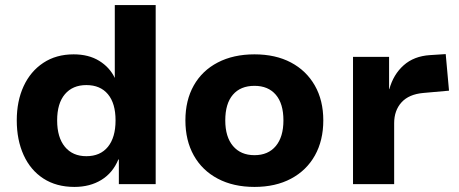

<svg xmlns="http://www.w3.org/2000/svg" viewBox="-20 -725 1806 756"><path d="M273 11Q202 11 151 -22Q100 -55 73 -114.5Q46 -174 46 -251Q46 -327 73 -385.5Q100 -444 150.5 -477.5Q201 -511 270 -511Q329 -511 370.5 -485.5Q412 -460 432 -418V-705H593V0H448V-97H446Q424 -44 379 -16.5Q334 11 273 11ZM320 -110Q375 -110 405 -147Q435 -184 435 -251Q435 -318 405 -354Q375 -390 320 -390Q266 -390 235.5 -354Q205 -318 205 -251Q205 -184 235.5 -147Q266 -110 320 -110Z M982 11Q899 11 837.5 -21.5Q776 -54 743 -113Q710 -172 710 -251Q710 -330 743 -388.5Q776 -447 837.5 -479Q899 -511 982 -511Q1065 -511 1125.5 -479Q1186 -447 1219.5 -388.5Q1253 -330 1253 -251Q1253 -172 1220 -113Q1187 -54 1126 -21.5Q1065 11 982 11ZM982 -114Q1036 -114 1066 -150Q1096 -186 1096 -251Q1096 -317 1066 -352Q1036 -387 982 -387Q927 -387 897 -352Q867 -317 867 -251Q867 -186 897.5 -150Q928 -114 982 -114Z M1370 0V-501H1512V-374H1513Q1529 -432 1569.5 -468Q1610 -504 1673 -508L1735 -512L1748 -368L1647 -359Q1590 -354 1561 -322Q1532 -290 1532 -240V0Z"/></svg>

Font: Nunito Sans 8pt ExtraBold
Style: Regular
Weight: 800
Version: Version 3.101;gftools[0.9.27]